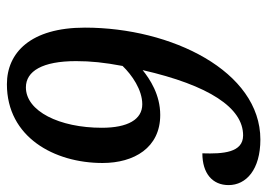

<svg xmlns="http://www.w3.org/2000/svg" viewBox="-129 -635 774 556"><g transform="rotate(90 258.0 -357.0)"><path d="M224 10C377 10 452 -127 452 -267C452 -358 408 -434 313 -434C254 -434 209 -404 183 -383C227 -575 292 -674 372 -674C422 -674 426 -616 424 -556C482 -556 516 -585 516 -632C516 -683 471 -724 384 -724C186 -724 60 -466 60 -216C60 -58 133 10 224 10ZM233 -45C186 -45 157 -93 157 -190C157 -233 161 -272 171 -325C197 -352 240 -382 282 -382C326 -382 350 -340 350 -265C350 -142 302 -45 233 -45Z"/></g></svg>

Font: Noto Serif Condensed Medium
Style: Italic
Weight: 500
Width: 3
Italic angle: -12°
Designer: Monotype Design Team
Foundry: Monotype Imaging Inc.
Version: Version 2.013